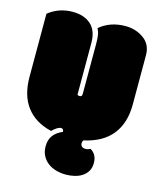

<svg xmlns="http://www.w3.org/2000/svg" viewBox="-124 -727 848 1021"><g transform="rotate(15 300.0 -216.0)"><path d="M200.7 2.4Q110.8 -18.6 63.2 -81.1Q15.6 -143.6 15.6 -245.1V-593.3Q73.2 -639.2 148.9 -639.2Q212.4 -639.2 249.5 -605.7Q286.6 -572.3 286.6 -504.4V-219.7Q292 -215.8 298.8 -215.8Q305.7 -215.8 309.6 -219.7Q312.5 -223.6 312.5 -233.4V-504.9Q312.5 -520.5 311.8 -532.2Q311 -543.9 309.6 -553.7Q308.1 -563.5 305.2 -572.3Q302.2 -581.1 297.9 -589.8Q356 -638.7 439.5 -638.7Q497.6 -638.7 541 -606.9Q584 -575.7 584 -516.6V-245.1Q584 -143.6 533 -79.6Q481.9 -15.6 380.4 6.3Q374.5 13.2 374.5 23.7Q374.5 34.2 381.8 41Q388.7 47.4 401.4 47.4Q415 47.4 428.2 40Q464.8 61.5 464.8 108.4Q464.8 135.3 453.4 154.1Q441.9 172.9 423.3 184.6Q404.8 196.3 381.8 201.4Q358.9 206.5 335.4 206.5Q308.6 206.5 283 199.5Q257.3 192.4 237.5 177.7Q217.8 163.1 205.8 140.9Q193.8 118.7 193.8 88.9Q193.8 51.8 211.7 28.3Q229.5 4.9 263.2 -9.3Q262.2 -26.4 249 -26.4Q229.5 -26.4 200.7 2.4Z"/></g></svg>

Font: Modak sl
Style: Regular
Weight: 400
Designer: Sarang Kulkarni, Maithili Shingre, Noopur Datye
Foundry: Ek Type
Version: Version 1.036;PS Version 1.000;hotconv 1.0.79;makeotf.lib2.5